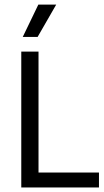

<svg xmlns="http://www.w3.org/2000/svg" viewBox="-20 -821 457 841"><path d="M73.2 0V-595H148.7V-65.2H413.5V0ZM79.6 -659.1 147.9 -800.8H226.2L144.7 -659.1Z"/></svg>

Font: Encode Sans SC Condensed Thin
Style: Regular
Weight: 100
Width: 3
Designer: Multiple Designers
Foundry: Impallari Type
Version: Version 3.002